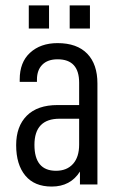

<svg xmlns="http://www.w3.org/2000/svg" viewBox="-20 -685 441 713"><path d="M304.2 -485.4Q341.8 -446.3 341.8 -375V0H276.9V-47.9Q241.7 7.8 171.9 7.8Q107.9 7.8 74.2 -32.7Q40 -73.7 40 -146Q40 -215.8 79.6 -255.4Q119.1 -294.9 193.8 -294.9H273.9V-377.9Q273.9 -464.8 193.8 -464.8Q157.2 -464.8 137.2 -444.8Q117.2 -424.8 117.2 -389.2V-380.9H53.2V-390.1Q53.2 -453.6 91.3 -488.8Q130.4 -524.9 193.8 -524.9Q266.1 -524.9 304.2 -485.4ZM251.5 -76.7Q273.9 -102.1 273.9 -147.9V-244.1H201.2Q107.9 -244.1 107.9 -147Q107.9 -50.8 188 -50.8Q228.5 -50.8 251.5 -76.7ZM86.9 -665H162.1V-579.1H86.9ZM238.8 -665H314V-579.1H238.8Z"/></svg>

Font: D-DIN Condensed
Style: Regular
Weight: 400
Width: 3
Designer: Charles Nix
Foundry: Datto Inc.
Version: Version 1.00